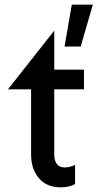

<svg xmlns="http://www.w3.org/2000/svg" viewBox="-20 -790 417 821"><path d="M239 11Q277 11 301 -3V-85Q279 -74 257 -74Q234 -74 223 -89Q212 -104 212 -128V-408H339V-492H212V-659L14 -408H113V-128Q113 -68 146 -28.5Q179 11 239 11ZM377 -770H287L256 -591H325Z"/></svg>

Font: Geom
Style: Regular
Weight: 400
Version: Version 1.102